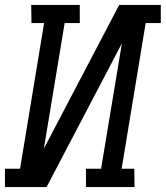

<svg xmlns="http://www.w3.org/2000/svg" viewBox="-30 -755 669 775"><path d="M-10 0V-74H51L148 -662H97L96 -735H292V-662H231L147 -155L451 -735H619V-662H558L461 -74H512L513 0H317V-74H378L462 -580L158 0Z"/></svg>

Font: Iosevka Plex Etoile
Style: Italic
Weight: 400
Italic angle: -9°
Designer: Belleve Invis
Foundry: Belleve Invis
Version: Version 25.1.1; ttfautohint (v1.8.4)